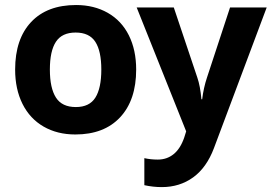

<svg xmlns="http://www.w3.org/2000/svg" viewBox="-20 -537 1103 780"><path d="M535.2 -506.8H686L781.7 -221.7Q793.5 -187.5 798.3 -133.8H801.3Q807.1 -180.7 820.8 -221.7L914.6 -506.8H1063.5L849.1 64.9Q819.3 144 764.6 183.6Q710 223.1 637.2 223.1Q602.1 223.1 566.4 215.3V105.5Q592.3 111.3 621.1 111.3Q658.2 111.3 685.5 89.1Q712.9 66.9 728.5 21.5L736.3 -3.4ZM182.6 -254.4Q182.6 -179.2 207.3 -140.6Q231.9 -102.1 288.1 -102.1Q343.3 -102.1 367.4 -140.4Q391.6 -178.7 391.6 -254.4Q391.6 -329.6 367.2 -367.2Q342.8 -404.8 287.1 -404.8Q231.9 -404.8 207.3 -367.4Q182.6 -330.1 182.6 -254.4ZM533.2 -254.4Q533.2 -130.4 468 -60.5Q402.8 9.3 286.1 9.3Q212.9 9.3 157.2 -22.7Q101.6 -54.7 71.5 -114.7Q41.5 -174.8 41.5 -254.4Q41.5 -378.4 106.4 -447.5Q171.4 -516.6 289.1 -516.6Q361.8 -516.6 417.7 -484.9Q473.6 -453.1 503.4 -393.6Q533.2 -334 533.2 -254.4Z"/></svg>

Font: Bpm'online Open Sans
Style: Bold
Weight: 700
Foundry: Ascender Corporation
Version: Version 1.10